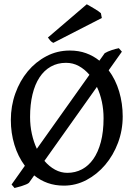

<svg xmlns="http://www.w3.org/2000/svg" viewBox="-20 -871 647 916"><path d="M474.1 -307.1Q474.1 -347.2 466.1 -385.3Q458 -423.3 442.4 -456.5L191.9 -103.5Q214.8 -76.7 242.7 -61.5Q270.5 -46.4 301.3 -46.4Q338.9 -46.4 370.6 -63Q402.3 -79.6 425.3 -112.3Q448.2 -145 461.2 -193.8Q474.1 -242.7 474.1 -307.1ZM123.5 -313Q123.5 -270.5 132.1 -231.9Q140.6 -193.4 155.8 -161.1L406.7 -514.2Q384.3 -540.5 356.2 -555.9Q328.1 -571.3 294.9 -571.3Q254.4 -571.3 222.4 -553.2Q190.4 -535.2 168.5 -501.7Q146.5 -468.3 135 -420.4Q123.5 -372.6 123.5 -313ZM498.5 -535.6Q531.7 -491.2 548.6 -434.1Q565.4 -377 565.4 -315.9Q565.4 -249.5 543 -189.7Q520.5 -129.9 481.9 -84.5Q443.4 -39.1 392.6 -12.2Q341.8 14.6 284.7 14.6Q242.7 14.6 207.3 2Q171.9 -10.7 143.1 -34.2L118.2 1Q113.8 4.9 104.7 8.8Q95.7 12.7 85.4 15.9Q75.2 19 65.2 21.7Q55.2 24.4 49.3 25.9L35.2 9.3L98.6 -80.1Q65.9 -124 48.8 -180.2Q31.7 -236.3 31.7 -298.8Q31.7 -365.2 53.2 -425.3Q74.7 -485.4 112.5 -530.8Q150.4 -576.2 201.7 -603Q252.9 -629.9 313 -629.9Q355.5 -629.9 390.6 -617.2Q425.8 -604.5 454.1 -581.5L479.5 -617.2Q493.2 -625.5 512.5 -631.8Q531.7 -638.2 546.9 -641.1L561.5 -624.5ZM234.4 -666.5Q226.1 -670.4 220.7 -676.5Q215.3 -682.6 208.5 -691.9L394 -850.6Q401.4 -846.7 411.4 -840.8Q421.4 -835 431.2 -829.1Q440.9 -823.2 449.2 -817.6Q457.5 -812 461.4 -808.1L465.8 -785.2Z"/></svg>

Font: Gentium Book Basic
Style: Regular
Weight: 400
Designer: J. Victor Gaultney and Annie Olsen
Foundry: SIL International
Version: Version 1.102; 2013; Maintenance release